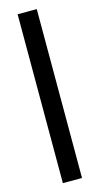

<svg xmlns="http://www.w3.org/2000/svg" viewBox="-115 -759 412 794"><g transform="rotate(-15 91.0 -361.5)"><path d="M50 0V-723H132V0Z"/></g></svg>

Font: Archivo Narrow
Style: Regular
Weight: 400
Designer: Hector Gatti
Foundry: Omnibus-Type
Version: Version 3.002